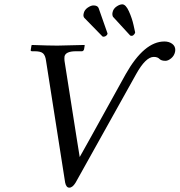

<svg xmlns="http://www.w3.org/2000/svg" viewBox="-20 -852 827 884"><path d="M559 -511Q644 -661 737 -661Q758 -661 772.5 -650.5Q787 -640 787 -622Q787 -616 786 -613Q782 -595 768 -583.5Q754 -572 742 -572Q723 -572 715 -580Q706 -590 688 -590Q651 -590 607 -511L328 -11Q314 12 299 12Q285 12 280 -11L192 -572Q189 -596 178.5 -606Q168 -616 140 -616H128Q121 -616 121 -622L122 -623Q122 -624 122 -625L125 -643L127 -645Q205 -642 244 -642L369 -645L370 -643L367 -625Q364 -616 357 -616H330Q282 -616 277 -592Q276 -583 277 -572L333 -216L347 -129L394 -213ZM518 -823Q532 -832 543 -832Q559 -832 573.5 -800Q588 -768 595 -736L602 -704V-701Q600 -695 594 -690Q591 -687 586 -687Q581 -687 579 -689L500 -775Q496 -784 498 -794Q501 -812 518 -823ZM384 -817Q399 -827 410 -827Q429 -827 434 -815L474 -701Q475 -700 475 -696Q474 -691 467 -686Q461 -683 457 -683Q452 -683 451 -685L369 -769Q364 -774 364 -782Q364 -786 365 -789Q368 -806 384 -817Z"/></svg>

Font: Linux Libertine O
Style: Italic
Weight: 400
Italic angle: -12°
Designer: Philipp H. Poll
Foundry: Philipp H. Poll
Version: Version 5.1.6